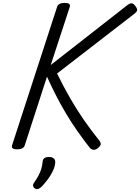

<svg xmlns="http://www.w3.org/2000/svg" viewBox="-20 -1020 972 1332"><path d="M99 16Q77 16 68 9Q59 2 64 -13L376 -972Q385 -1000 429 -1000Q473 -1000 464 -972L332 -569L863 -984Q883 -999 895 -997Q907 -995 920 -977Q933 -959 931.5 -948.5Q930 -938 909 -922L376 -510Q421 -418 466.5 -339Q512 -260 561.5 -188.5Q611 -117 668 -46Q682 -28 678 -16Q674 -4 653 12Q638 22 624.5 18.5Q611 15 602 4Q557 -53 515.5 -112.5Q474 -172 437 -234Q400 -296 367.5 -360Q335 -424 306 -488L152 -13Q148 2 134.5 9Q121 16 99 16ZM223 288Q211 280 209.5 269Q208 258 217 247Q235 220 247 198Q259 176 266 153Q273 130 276 100Q278 83 289.5 76Q301 69 320 69Q343 69 354 80Q365 91 363 110Q361 135 348 163.5Q335 192 315 219.5Q295 247 272 272Q259 285 247 290Q235 295 223 288Z"/></svg>

Font: Playwrite SK
Style: Regular
Weight: 400
Designer: Veronika Burian, José Scaglione
Foundry: TypeTogether
Version: Version 1.002